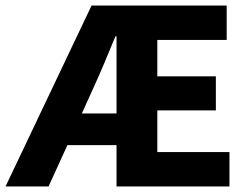

<svg xmlns="http://www.w3.org/2000/svg" viewBox="-34 -672 899 692"><path d="M303 -356 261 -263H386V-541H382Q362 -493 342.5 -446Q323 -399 303 -356ZM-14 0 296 -652H783V-528H533V-397H744V-274H533V-124H793V0H386V-149H209L141 0Z"/></svg>

Font: Font
Style: ¶
Weight: 700
Designer: Paul D. Hunt
Foundry: Adobe Systems Incorporated
Version: Version 3.000